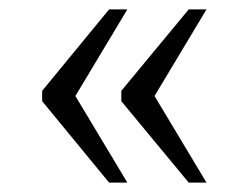

<svg xmlns="http://www.w3.org/2000/svg" viewBox="-20 -475 531 410"><path d="M383 -85 239 -259V-281L383 -455H421L310 -270L421 -85ZM213 -85 70 -259V-281L213 -455H252L141 -270L252 -85Z"/></svg>

Font: Noto Serif Tamil Light
Style: Regular
Weight: 300
Designer: Indian Type Foundry, Tom Grace, and the Monotype Design Team
Foundry: Monotype Imaging Inc.
Version: Version 2.004; ttfautohint (v1.8.4.7-5d5b)